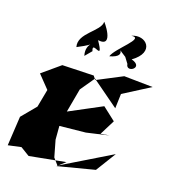

<svg xmlns="http://www.w3.org/2000/svg" viewBox="-163 -1071 1051 1173"><g transform="rotate(20 363.0 -484.5)"><path d="M525 -298 575 -397 489 -464 285 -355 313 -509 378 -603 556 -475 559 -569 726 -675 541 -678 382 -595 364 -618 162 -612 51 -518 128 -438 106 -322 27 -227 16 -38 99 -56 158 -20 389 -64 339 -20 574 -81 655 -213 344 -25 309 -65 279 -170 272 -257 438 -274 581 -307ZM306 -755C276 -826 400 -705 315 -830C430 -816 305 -960 312 -948C314 -886 180 -830 205 -745C343 -815 241 -800 269 -711ZM533 -755C541 -696 641 -766 548 -790C670 -877 582 -964 497 -925C584 -937 429 -818 413 -761C537 -795 405 -853 506 -791Z"/></g></svg>

Font: Asimov Silicon
Style: Regular
Weight: 400
Designer: Google
Version: Version 2.000980; 2014